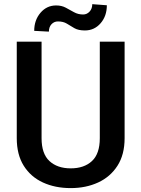

<svg xmlns="http://www.w3.org/2000/svg" viewBox="-20 -916 694 945"><path d="M471.2 -710.9H593.3V-235.8Q593.3 -154.8 558.1 -100.1Q522.9 -45.4 462.9 -17.8Q402.8 9.8 328.1 9.8Q251.5 9.8 191.4 -17.8Q131.3 -45.4 96.9 -100.1Q62.5 -154.8 62.5 -235.8V-710.9H184.6V-235.8Q184.6 -159.2 223.4 -123.3Q262.2 -87.4 328.1 -87.4Q394 -87.4 432.6 -123.3Q471.2 -159.2 471.2 -235.8ZM434.1 -895.5 505.9 -890.1Q505.9 -836.9 475.1 -801.5Q444.3 -766.1 397.9 -766.1Q365.7 -766.1 346.2 -777.3Q326.7 -788.6 309.1 -799.6Q291.5 -810.5 265.1 -810.5Q246.6 -810.5 233.6 -796.9Q220.7 -783.2 220.7 -760.3L148.4 -764.2Q148.4 -816.9 179.2 -853Q210 -889.2 256.3 -889.2Q283.2 -889.2 303.7 -878.2Q324.2 -867.2 344.2 -856Q364.3 -844.7 389.2 -844.7Q407.7 -844.7 420.9 -858.9Q434.1 -873 434.1 -895.5Z"/></svg>

Font: Vazirmatn UI Medium
Style: Regular
Weight: 500
Designer: Saber Rastikerdar
Foundry: Saber Rastikerdar
Version: Version 33.003